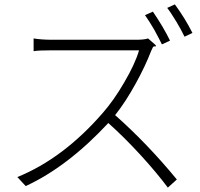

<svg xmlns="http://www.w3.org/2000/svg" viewBox="-20 -838 910 874"><path d="M744 16Q694 -51 622 -130Q544 -215 473 -278Q288 -79 97 9L59 -32Q268 -117 447 -323Q498 -381 545 -462Q595 -547 613 -609H416H219Q153 -609 133 -605V-663Q169 -657 219 -657H600Q636 -657 654 -663Q656 -661 661 -657Q692 -631 690.5 -628.5Q689 -626 684 -627Q678 -627 676 -623Q670 -611 668 -606Q641 -536 599 -460Q552 -374 504 -314Q650 -185 785 -21ZM717 -636Q708 -655 682 -703Q658 -744 640 -769L676 -785Q725 -713 754 -653ZM820 -671Q804 -704 783 -739Q755 -785 741 -802L776 -818Q823 -754 856 -688Z"/></svg>

Font: GenSekiGothic TW L
Style: Regular
Weight: 300
Version: Version 1.501;PS 1;hotconv 16.6.51;makeotf.lib2.5.65220